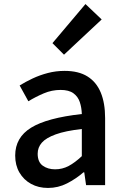

<svg xmlns="http://www.w3.org/2000/svg" viewBox="-20 -914 615 948"><path d="M217 14Q170 14 133.5 -6Q97 -26 76 -62Q55 -98 55 -146Q55 -235 133.5 -283.5Q212 -332 384 -351Q383 -383 374 -410Q365 -437 342.5 -453.5Q320 -470 279 -470Q236 -470 196 -453Q156 -436 120 -414L77 -492Q106 -510 141 -526.5Q176 -543 216 -553.5Q256 -564 299 -564Q368 -564 412 -536.5Q456 -509 477.5 -457Q499 -405 499 -331V0H405L396 -63H392Q355 -31 311 -8.5Q267 14 217 14ZM252 -78Q288 -78 319 -94.5Q350 -111 384 -143V-277Q303 -268 255 -250.5Q207 -233 186.5 -209.5Q166 -186 166 -155Q166 -114 191 -96Q216 -78 252 -78ZM296 -644 239 -701 402 -894 482 -818Z"/></svg>

Font: Noto Sans JP Thin Medium
Style: Regular
Weight: 500
Version: Version 2.004-H2;hotconv 1.0.118;makeotfexe 2.5.65603